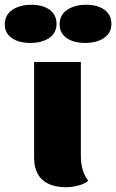

<svg xmlns="http://www.w3.org/2000/svg" viewBox="-96 -770 487 805"><path d="M274 -12Q259 1 232 8Q205 15 181 15Q117 15 82 -16Q47 -47 47 -110V-510H243V-117Q243 -52 274 -12ZM141 -670Q141 -632 110.5 -611Q80 -590 31 -590Q-17 -590 -46.5 -610.5Q-76 -631 -76 -668Q-76 -707 -44.5 -728.5Q-13 -750 35 -750Q83 -750 112 -729Q141 -708 141 -670ZM371 -670Q371 -632 340.5 -611Q310 -590 261 -590Q213 -590 183.5 -610.5Q154 -631 154 -668Q154 -707 185.5 -728.5Q217 -750 265 -750Q313 -750 342 -729Q371 -708 371 -670Z"/></svg>

Font: Sansita ExtraBold
Style: Regular
Weight: 800
Designer: Pablo Cosgaya
Foundry: Omnibus-Type
Version: Version 1.006